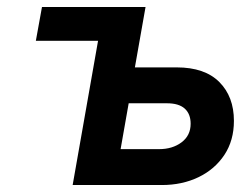

<svg xmlns="http://www.w3.org/2000/svg" viewBox="-20 -531 710 551"><path d="M82.9 -414 100.5 -511H376.5L358.9 -414ZM188.5 0 278.5 -511H397.7L367.1 -337.6H487.3Q567.5 -337.6 609.4 -295.6Q651.3 -253.6 651.3 -184.2Q651.3 -128 624 -86.6Q596.6 -45.2 549.8 -22.6Q502.9 0 444.3 0ZM326.1 -103H436.5Q475 -103 501.1 -122.6Q527.1 -142.2 527.1 -175.8Q527.1 -204 510.2 -219.3Q493.3 -234.6 459.1 -234.6H349.3Z"/></svg>

Font: Overpass
Style: Italic
Weight: 400
Italic angle: -10°
Designer: Delve Withrington, Dave Bailey, Thomas Jockin
Foundry: Delve Fonts LLC
Version: Version 4.000